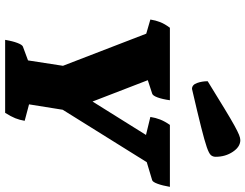

<svg xmlns="http://www.w3.org/2000/svg" viewBox="-124 -831 955 747"><g transform="rotate(90 353.5 -457.5)"><path d="M135 0Q140 -29 147 -47.5Q154 -66 161 -69L215 -89L236 -225L111 -549L56 -565Q59 -585 66 -603Q73 -621 88 -641H370Q366 -612 359 -593Q352 -574 344 -572L292 -555L375 -340L505 -548L435 -565Q438 -585 445 -603Q452 -621 466 -641H707Q702 -612 695 -593Q688 -574 681 -572L611 -551L407 -224L386 -93L450 -76Q447 -57 440 -39.5Q433 -22 419 0ZM326 -727Q310 -727 303 -746.5Q296 -766 296 -788Q361 -828 402 -853Q443 -878 467.5 -891.5Q492 -905 504.5 -910Q517 -915 525 -915Q551 -915 570.5 -886Q590 -857 590 -819Q590 -808 583.5 -800.5Q577 -793 552.5 -784.5Q528 -776 474.5 -762.5Q421 -749 326 -727Z"/></g></svg>

Font: Petrona Black
Style: Italic
Weight: 900
Italic angle: -9°
Designer: Ringo R. Seeber
Foundry: Ringo R. Seeber
Version: Version 2.001; ttfautohint (v1.8.3)